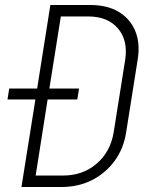

<svg xmlns="http://www.w3.org/2000/svg" viewBox="-20 -750 640 770"><path d="M66 0 122 -351H10L17 -395H129L182 -730H342Q410 -730 456 -702.5Q502 -675 522.5 -625.5Q543 -576 532 -510L486 -220Q476 -154 439.5 -104.5Q403 -55 348.5 -27.5Q294 0 226 0ZM123 -46H233Q312 -46 367.5 -93.5Q423 -141 436 -220L482 -510Q494 -588 453 -636Q412 -684 334 -684H224L178 -395H297L290 -351H171Z"/></svg>

Font: JetBrains Mono Thin
Style: Italic
Weight: 100
Italic angle: -9°
Monospace: yes
Designer: Philipp Nurullin, Konstantin Bulenkov
Foundry: JetBrains
Version: Version 2.305; ttfautohint (v1.8.4.7-5d5b)